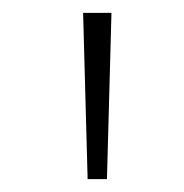

<svg xmlns="http://www.w3.org/2000/svg" viewBox="-20 -749 285 298"><path d="M116 -471H146L153 -729H109Z"/></svg>

Font: Noto Sans Devanagari Condensed ExtraLight
Style: Regular
Weight: 200
Width: 3
Designer: Jelle Bosma - Monotype Design Team
Foundry: Monotype Imaging Inc.
Version: Version 2.004